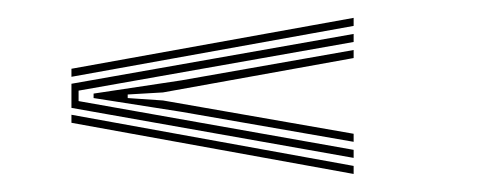

<svg xmlns="http://www.w3.org/2000/svg" viewBox="-20 -510 536 215"><path d="M376 -481 60 -424V-433L376 -490ZM376 -333.2 60 -389.2V-416.2L376 -472V-463L68 -408.5V-396.8L376 -342.2ZM376 -351.2 183 -384.8 84.8 -400.2V-405.2L183 -420L376 -454V-445L162.5 -406.5L123 -404.2V-400.2L162.5 -397.5L376 -360.2ZM376 -315.2 60 -372.5V-381.5L376 -324.2Z"/></svg>

Font: Big Shoulders Inline Text SC Thin
Style: Regular
Weight: 100
Designer: Patric King
Foundry: XO Type Co
Version: Version 2.002